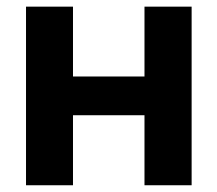

<svg xmlns="http://www.w3.org/2000/svg" viewBox="-20 -549 644 569"><path d="M446.3 -322.3V-207.5H157.7V-322.3ZM196.3 -529.3V0H57.1V-529.3ZM547.9 -529.3V0H408.2V-529.3Z"/></svg>

Font: Inter Cardless Tabular Bold
Style: Bold
Weight: 700
Designer: Rasmus Andersson
Foundry: rsms
Version: Version 4.000;git-4fc901f